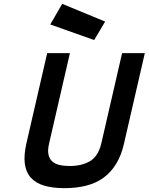

<svg xmlns="http://www.w3.org/2000/svg" viewBox="-20 -968 772 997"><path d="M235 -223Q227 -189 231.5 -166.5Q236 -144 250.5 -130.5Q265 -117 288.5 -111.5Q312 -106 342 -106Q404 -106 447 -131Q490 -156 506 -223L614 -692H732L624 -223Q610 -161 583 -117Q556 -73 517.5 -45Q479 -17 428 -4Q377 9 315 9Q253 9 209.5 -4Q166 -17 140.5 -45Q115 -73 109 -117Q103 -161 117 -223L225 -692H343ZM526 -856 469 -760 241 -841 303 -948Z"/></svg>

Font: Panefresco 800wt
Style: Italic
Weight: 800
Foundry: Campivisivi & Chank Co
Version: Version 1.001